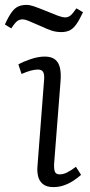

<svg xmlns="http://www.w3.org/2000/svg" viewBox="-54 -750 368 784"><path d="M126 -423Q128 -445 122.5 -455.5Q117 -466 101 -466Q87 -466 71 -461.5Q55 -457 34 -448L21 -487Q40 -498 71 -508.5Q102 -519 129 -519Q156 -519 171 -507Q186 -495 191 -472Q196 -449 193 -415L167 -82Q166 -58 170.5 -48Q175 -38 190 -38Q204 -38 219.5 -45.5Q235 -53 256 -69L277 -36Q266 -26 248.5 -14Q231 -2 209.5 6Q188 14 164 14Q136 14 121 1.5Q106 -11 101.5 -30.5Q97 -50 99 -71ZM197 -619Q176 -619 158.5 -624.5Q141 -630 113 -643Q77 -659 62 -665Q47 -671 39 -671Q26 -671 16.5 -664Q7 -657 -8 -634L-34 -650Q-19 -683 -6 -700.5Q7 -718 21.5 -724Q36 -730 54 -730Q67 -730 83.5 -724.5Q100 -719 137 -704Q163 -693 182 -686Q201 -679 212 -679Q224 -679 233.5 -686.5Q243 -694 258 -716L285 -700Q270 -668 257 -650Q244 -632 229.5 -625.5Q215 -619 197 -619Z"/></svg>

Font: Literata Light
Style: Italic
Weight: 300
Italic angle: -2°
Designer: Latin by Veronika Burian and Jose Scaglione. Greek by Irene Vlachou. Cyrillic by Vera Evstafieva
Foundry: TypeTogether
Version: Version 3.103;gftools[0.9.29]